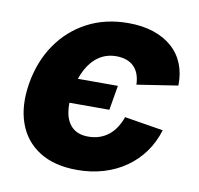

<svg xmlns="http://www.w3.org/2000/svg" viewBox="-68 -623 729 704"><g transform="rotate(10 297.0 -271.5)"><path d="M262.7 10.3Q177.2 10.3 121.6 -25.1Q65.9 -60.5 43.5 -123.8Q21 -187 34.7 -271Q48.8 -355.5 92.3 -418.7Q135.7 -481.9 202.9 -517.3Q270 -552.7 355.5 -552.7Q407.7 -552.7 449 -539.1Q490.2 -525.4 518.8 -500.2Q547.4 -475.1 561.8 -439.2Q576.2 -403.3 575.2 -358.9L422.9 -335.4Q422.4 -356.4 416.5 -373Q410.6 -389.6 399.2 -401.4Q387.7 -413.1 371.1 -419.2Q354.5 -425.3 333 -425.3Q296.4 -425.3 268.3 -406.2Q240.2 -387.2 222.2 -352.8Q204.1 -318.4 196.3 -272Q189 -225.1 195.3 -190.2Q201.7 -155.3 223.4 -136.2Q245.1 -117.2 281.7 -117.2Q304.2 -117.2 323 -123.5Q341.8 -129.9 357.2 -142.1Q372.6 -154.3 384 -171.9Q395.5 -189.5 402.8 -210.9L546.9 -187.5Q533.2 -141.6 506.8 -105.2Q480.5 -68.8 443.6 -43Q406.7 -17.1 360.8 -3.4Q314.9 10.3 262.7 10.3ZM186 -227.5 201.2 -319.3H356.9L341.3 -227.5Z"/></g></svg>

Font: Inter ExtraBold
Style: Italic
Weight: 800
Italic angle: -9.3988°
Designer: Rasmus Andersson
Foundry: rsms
Version: Version 4.001;git-66647c0bb